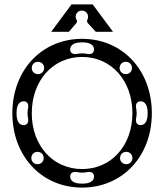

<svg xmlns="http://www.w3.org/2000/svg" viewBox="-20 -838 744 870"><path d="M352 12C535 12 668 -130 668 -325C668 -520 535 -662 352 -662C169 -662 36 -520 36 -325C36 -130 169 12 352 12ZM352 -72C220 -72 124 -178 124 -325C124 -473 220 -580 352 -580C484 -580 580 -473 580 -325C580 -178 484 -72 352 -72ZM150 -94C134 -94 122 -106 122 -122C122 -138 134 -150 150 -150C166 -150 178 -138 178 -122C178 -106 166 -94 150 -94ZM406 -38C406 -18 388 -6 354 -6H350C316 -6 298 -18 298 -38C298 -54 310 -62 330 -58C346 -55 358 -55 374 -58C394 -62 406 -54 406 -38ZM87 -271C67 -271 55 -289 55 -323V-327C55 -361 67 -379 87 -379C103 -379 111 -367 107 -347C104 -331 104 -319 107 -303C111 -283 103 -271 87 -271ZM552 -94C536 -94 524 -106 524 -122C524 -138 536 -150 552 -150C568 -150 580 -138 580 -122C580 -106 568 -94 552 -94ZM152 -558C168 -558 180 -546 180 -530C180 -514 168 -502 152 -502C136 -502 124 -514 124 -530C124 -546 136 -558 152 -558ZM617 -271C601 -271 593 -283 597 -303C600 -319 600 -331 597 -347C593 -367 601 -379 617 -379C637 -379 649 -361 649 -327V-323C649 -289 637 -271 617 -271ZM406 -614C406 -598 394 -590 374 -594C358 -597 346 -597 330 -594C310 -590 298 -598 298 -614C298 -634 316 -646 350 -646H354C388 -646 406 -634 406 -614ZM550 -558C566 -558 578 -546 578 -530C578 -514 566 -502 550 -502C534 -502 522 -514 522 -530C522 -546 534 -558 550 -558ZM212 -694H292L324 -731C336 -745 323 -746 323 -762C323 -778 335 -790 351 -790C367 -790 379 -778 379 -762C379 -746 368 -745 380 -731L414 -694H492L400 -818H304Z"/></svg>

Font: Apfel Grotezk Brukt
Style: Regular
Weight: 300
Designer: Luigi Gorlero
Foundry: © 2023, Luigi Gorlero & Collletttivo
Version: Version 2.000;Glyphs 3.2 (3217)